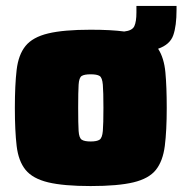

<svg xmlns="http://www.w3.org/2000/svg" viewBox="-20 -618 614 646"><path d="M285 8Q194 8 142 -4.5Q90 -17 66 -46.5Q42 -76 36 -127Q30 -178 30 -255Q30 -332 36 -383Q42 -434 66 -463.5Q90 -493 142 -505.5Q194 -518 285 -518Q354 -518 398 -512Q425 -515 432 -530Q439 -545 439 -576V-598H574V-585Q574 -531 563 -499.5Q552 -468 512 -454Q532 -423 536.5 -374.5Q541 -326 541 -255Q541 -178 534.5 -127Q528 -76 504.5 -46.5Q481 -17 429 -4.5Q377 8 285 8ZM285 -142Q306 -142 315 -148Q324 -154 326 -177.5Q328 -201 328 -255Q328 -309 326 -333Q324 -357 315 -362.5Q306 -368 285 -368Q264 -368 255 -362.5Q246 -357 244.5 -333Q243 -309 243 -255Q243 -201 244.5 -177.5Q246 -154 255 -148Q264 -142 285 -142Z"/></svg>

Font: Saira Black
Style: Regular
Weight: 900
Designer: Hector Gatti with collaboration of the Omnibus-Type team
Foundry: Omnibus-Type
Version: Version 1.100; ttfautohint (v1.8.3)